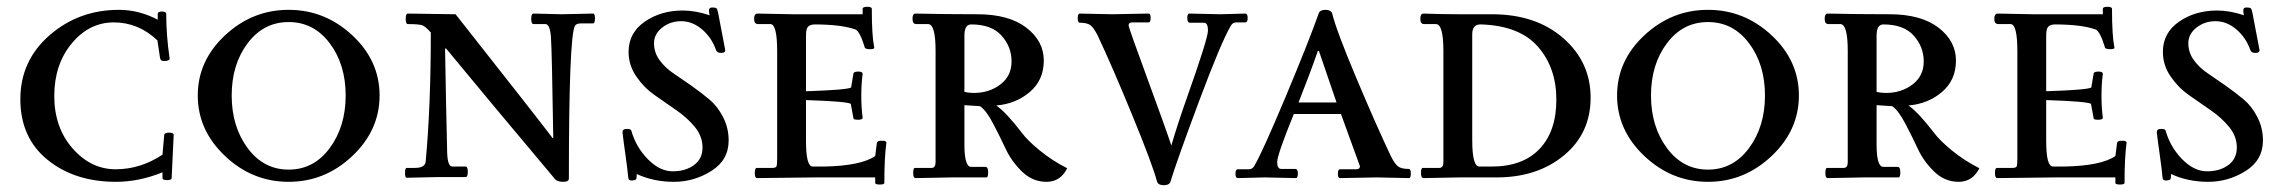

<svg xmlns="http://www.w3.org/2000/svg" viewBox="-20 -523 6728 566"><path d="M331 -494Q389 -494 445 -465V-482Q445 -489 457.5 -489Q470 -489 470 -482Q470 -419 480 -351Q481 -348 476.5 -345.5Q472 -343 463 -343Q454 -343 452 -351L444 -404Q388 -457 315.5 -457Q243 -457 191.5 -395Q140 -333 140 -240Q140 -147 194 -85.5Q248 -24 321 -24Q394 -24 459 -67L464 -124Q464 -132 478 -132Q492 -132 492 -125L486 2Q486 8 472.5 8Q459 8 459 2V-15Q390 13 322 13Q200 13 120 -52Q40 -117 40 -230.5Q40 -344 126 -419Q212 -494 331 -494Z M643.5 -419Q724 -494 831 -494Q938 -494 1018.5 -419Q1099 -344 1099 -241.5Q1099 -139 1018.5 -63Q938 13 831 13Q724 13 643.5 -63Q563 -139 563 -241.5Q563 -344 643.5 -419ZM952 -395.5Q905 -458 831 -458Q757 -458 710 -395.5Q663 -333 663 -241.5Q663 -150 710 -86.5Q757 -23 831 -23Q905 -23 952 -86.5Q999 -150 999 -241.5Q999 -333 952 -395.5Z M1636 -481 1728 -483Q1734 -483 1734 -468.5Q1734 -454 1728 -454H1693Q1679 -454 1675 -447Q1657 -416 1657 3Q1657 13 1640.5 13Q1624 13 1617 6Q1417 -232 1295 -380H1292Q1295 -203 1298 -84Q1298 -32 1313 -32H1353Q1359 -32 1359 -16.5Q1359 -1 1353 -1H1270L1179 1Q1174 1 1174 -13.5Q1174 -28 1179 -28H1203Q1234 -28 1235 -48Q1250 -210 1250 -427Q1234 -446 1223 -449Q1212 -452 1182 -452Q1176 -452 1176 -467.5Q1176 -483 1182 -483L1323 -481Q1566 -173 1609 -116H1611Q1607 -378 1604 -415Q1601 -452 1588 -452H1553Q1546 -452 1546 -467.5Q1546 -483 1553 -483Z M2097 -485 2118 -375Q2118 -367 2106 -367Q2094 -367 2091 -375Q2078 -412 2050 -436Q2022 -460 1989.5 -460.5Q1957 -461 1932.5 -442Q1908 -423 1908 -395.5Q1908 -368 1924.5 -345.5Q1941 -323 1965 -307Q1989 -291 2018 -270.5Q2047 -250 2071 -230Q2095 -210 2111.5 -178Q2128 -146 2128 -109Q2128 -51 2077 -19Q2026 13 1966.5 13Q1907 13 1857 -10Q1857 2 1855.5 5Q1854 8 1845 9H1841Q1833 9 1832 1Q1830 -23 1824 -65Q1818 -107 1815 -133Q1815 -143 1827.5 -143Q1840 -143 1841 -138Q1855 -89 1890 -53.5Q1925 -18 1963 -18Q2001 -18 2026 -36.5Q2051 -55 2051 -88Q2051 -121 2028.5 -148.5Q2006 -176 1974 -198Q1942 -220 1910 -242.5Q1878 -265 1855.5 -298Q1833 -331 1833 -370Q1833 -426 1880.5 -459Q1928 -492 1993 -492Q2030 -492 2072 -478Q2070 -484 2070 -492.5Q2070 -501 2079.5 -501Q2089 -501 2092 -498.5Q2095 -496 2097 -485Z M2214 -483 2316 -481H2523V-497Q2523 -503 2536.5 -503Q2550 -503 2550 -497Q2550 -418 2557 -384Q2559 -378 2546 -378Q2529 -378 2529 -384Q2515 -430 2502 -436Q2460 -451 2380 -451Q2366 -450 2361 -443Q2356 -436 2356 -418V-254Q2477 -258 2489 -265L2496 -307Q2498 -312 2510.5 -312Q2523 -312 2523 -305Q2519 -276 2519 -240.5Q2519 -205 2523 -176Q2523 -170 2509.5 -170Q2496 -170 2496 -174L2488 -217Q2476 -224 2356 -228V-107Q2356 -32 2376 -32H2408Q2518 -34 2560 -63L2565 -102Q2567 -108 2575.5 -108Q2584 -108 2587 -108Q2593 -106 2593 -102Q2587 -60 2587 16Q2587 21 2573.5 21Q2560 21 2560 16V0H2382L2212 2Q2205 2 2205 -13Q2205 -28 2211 -28H2256Q2267 -28 2269 -32.5Q2271 -37 2271 -57V-372Q2271 -452 2251 -452H2215Q2203 -452 2203 -467.5Q2203 -483 2214 -483Z M2786 0 2679 2Q2672 2 2672 -13Q2672 -28 2677 -28H2726Q2738 -28 2738 -45V-373Q2738 -452 2716 -452H2681Q2670 -452 2670 -467.5Q2670 -483 2679 -483Q2768 -481 2861 -481Q2954 -481 3005.5 -441.5Q3057 -402 3057 -344.5Q3057 -287 3016 -252Q2975 -217 2917 -212Q2946 -192 2992 -132Q3009 -109 3045 -79.5Q3081 -50 3126 -27Q3106 13 3065 13Q3024 13 2993 -17Q2962 -47 2945 -83.5Q2928 -120 2907.5 -159Q2887 -198 2869 -210L2823 -213V-97Q2823 -31 2843 -31H2885Q2893 -31 2893 -15.5Q2893 0 2888 0ZM2843 -451Q2823 -451 2823 -418V-252Q2837 -249 2851 -249Q2896 -249 2929 -274Q2962 -299 2962 -342Q2962 -385 2932.5 -418Q2903 -451 2843 -451Z M3578 -481 3651 -483Q3658 -483 3658 -470Q3658 -457 3651 -457H3625Q3614 -457 3609 -448Q3581 -402 3514.5 -224Q3448 -46 3430 14Q3426 23 3410.5 23Q3395 23 3391 13Q3378 -37 3318 -183Q3258 -329 3216 -418Q3204 -442 3194 -449Q3184 -456 3163 -456Q3157 -456 3157 -469.5Q3157 -483 3163 -483L3258 -481Q3258 -481 3366 -483Q3372 -483 3372 -470Q3372 -457 3366 -457H3318Q3307 -457 3307 -448Q3307 -442 3362.5 -291Q3418 -140 3433 -94Q3451 -156 3480 -238Q3541 -410 3541 -433Q3541 -456 3529 -456H3488Q3480 -456 3480 -469.5Q3480 -483 3486 -483Z M3708 0 3629 2Q3622 2 3622 -11Q3622 -24 3629 -24H3661Q3672 -24 3677 -33Q3700 -71 3769 -235.5Q3838 -400 3868 -485Q3872 -494 3887.5 -494Q3903 -494 3907 -484Q3919 -434 3977.5 -295Q4036 -156 4080 -63Q4092 -39 4102 -32Q4112 -25 4133 -25Q4139 -25 4139 -11.5Q4139 2 4134 2L4038 0L3930 2Q3924 2 3924 -11Q3924 -24 3930 -24H3978Q3989 -24 3989 -33Q3989 -34 3933 -187H3794Q3745 -66 3745 -45.5Q3745 -25 3757 -25H3798Q3806 -25 3806 -11.5Q3806 2 3800 2ZM3920 -221Q3917 -230 3868 -373H3865Q3841 -304 3808 -221Z M4283 0 4176 2Q4169 2 4169 -13Q4169 -28 4174 -28H4223Q4235 -28 4235 -45V-373Q4235 -452 4213 -452H4178Q4167 -452 4167 -467.5Q4167 -483 4176 -483Q4228 -481 4281 -481H4378Q4508 -481 4588.5 -410.5Q4669 -340 4669 -235Q4669 -130 4590.5 -65Q4512 0 4392 0ZM4344 -451Q4320 -451 4320 -422V-110Q4320 -32 4341 -32H4377Q4469 -32 4518.5 -84Q4568 -136 4568 -229.5Q4568 -323 4514 -385Q4460 -447 4347 -451Q4345 -451 4344 -451Z M4827.5 -419Q4908 -494 5015 -494Q5122 -494 5202.5 -419Q5283 -344 5283 -241.5Q5283 -139 5202.5 -63Q5122 13 5015 13Q4908 13 4827.5 -63Q4747 -139 4747 -241.5Q4747 -344 4827.5 -419ZM5136 -395.5Q5089 -458 5015 -458Q4941 -458 4894 -395.5Q4847 -333 4847 -241.5Q4847 -150 4894 -86.5Q4941 -23 5015 -23Q5089 -23 5136 -86.5Q5183 -150 5183 -241.5Q5183 -333 5136 -395.5Z M5475 0 5368 2Q5361 2 5361 -13Q5361 -28 5366 -28H5415Q5427 -28 5427 -45V-373Q5427 -452 5405 -452H5370Q5359 -452 5359 -467.5Q5359 -483 5368 -483Q5457 -481 5550 -481Q5643 -481 5694.5 -441.5Q5746 -402 5746 -344.5Q5746 -287 5705 -252Q5664 -217 5606 -212Q5635 -192 5681 -132Q5698 -109 5734 -79.5Q5770 -50 5815 -27Q5795 13 5754 13Q5713 13 5682 -17Q5651 -47 5634 -83.5Q5617 -120 5596.5 -159Q5576 -198 5558 -210L5512 -213V-97Q5512 -31 5532 -31H5574Q5582 -31 5582 -15.5Q5582 0 5577 0ZM5532 -451Q5512 -451 5512 -418V-252Q5526 -249 5540 -249Q5585 -249 5618 -274Q5651 -299 5651 -342Q5651 -385 5621.5 -418Q5592 -451 5532 -451Z M5870 -483 5972 -481H6179V-497Q6179 -503 6192.5 -503Q6206 -503 6206 -497Q6206 -418 6213 -384Q6215 -378 6202 -378Q6185 -378 6185 -384Q6171 -430 6158 -436Q6116 -451 6036 -451Q6022 -450 6017 -443Q6012 -436 6012 -418V-254Q6133 -258 6145 -265L6152 -307Q6154 -312 6166.5 -312Q6179 -312 6179 -305Q6175 -276 6175 -240.5Q6175 -205 6179 -176Q6179 -170 6165.5 -170Q6152 -170 6152 -174L6144 -217Q6132 -224 6012 -228V-107Q6012 -32 6032 -32H6064Q6174 -34 6216 -63L6221 -102Q6223 -108 6231.5 -108Q6240 -108 6243 -108Q6249 -106 6249 -102Q6243 -60 6243 16Q6243 21 6229.5 21Q6216 21 6216 16V0H6038L5868 2Q5861 2 5861 -13Q5861 -28 5867 -28H5912Q5923 -28 5925 -32.5Q5927 -37 5927 -57V-372Q5927 -452 5907 -452H5871Q5859 -452 5859 -467.5Q5859 -483 5870 -483Z M6620 -485 6641 -375Q6641 -367 6629 -367Q6617 -367 6614 -375Q6601 -412 6573 -436Q6545 -460 6512.5 -460.5Q6480 -461 6455.5 -442Q6431 -423 6431 -395.5Q6431 -368 6447.5 -345.5Q6464 -323 6488 -307Q6512 -291 6541 -270.5Q6570 -250 6594 -230Q6618 -210 6634.5 -178Q6651 -146 6651 -109Q6651 -51 6600 -19Q6549 13 6489.5 13Q6430 13 6380 -10Q6380 2 6378.5 5Q6377 8 6368 9H6364Q6356 9 6355 1Q6353 -23 6347 -65Q6341 -107 6338 -133Q6338 -143 6350.5 -143Q6363 -143 6364 -138Q6378 -89 6413 -53.5Q6448 -18 6486 -18Q6524 -18 6549 -36.5Q6574 -55 6574 -88Q6574 -121 6551.5 -148.5Q6529 -176 6497 -198Q6465 -220 6433 -242.5Q6401 -265 6378.5 -298Q6356 -331 6356 -370Q6356 -426 6403.5 -459Q6451 -492 6516 -492Q6553 -492 6595 -478Q6593 -484 6593 -492.5Q6593 -501 6602.5 -501Q6612 -501 6615 -498.5Q6618 -496 6620 -485Z"/></svg>

Font: Sedan SC
Style: Regular
Weight: 400
Designer: Sebastian Salazar
Foundry: Sebastian Salazar
Version: Version 1.001